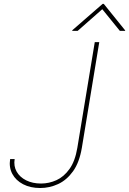

<svg xmlns="http://www.w3.org/2000/svg" viewBox="-20 -940 652 970"><path d="M458.8 -727.3H481.5L393.5 -193.2Q381 -119.3 349.1 -74.8Q317.1 -30.2 273.6 -10.1Q230.1 9.9 183.2 9.9Q133.5 9.9 96.8 -9.2Q60 -28.4 42.3 -61.4Q24.5 -94.5 31.2 -136.4H54Q48.3 -100.9 64.1 -73Q79.9 -45.1 112.2 -28.9Q144.5 -12.8 187.5 -12.8Q227.6 -12.8 265.3 -29.8Q302.9 -46.9 331.1 -86.3Q359.4 -125.7 370.7 -193.2ZM372.4 -784.1 496.7 -893.5 585.5 -784.1H612.5L612 -786.9L504.2 -920.5H498.5L344.9 -786.9L345.4 -784.1Z"/></svg>

Font: Inter Thin  BETA
Style: Italic
Weight: 100
Italic angle: -9.39999°
Designer: Rasmus Andersson
Foundry: rsms
Version: Version 3.011;git-f93a4a705